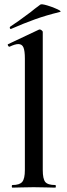

<svg xmlns="http://www.w3.org/2000/svg" viewBox="-20 -860 305 880"><path d="M37 -12Q70 -12 82 -26.5Q94 -41 94 -81V-592Q94 -627 87.5 -642.5Q81 -658 64 -658Q49 -658 24 -646H23Q19 -646 16.5 -651.5Q14 -657 18 -658L158 -724L162 -725Q166 -725 171 -721Q176 -717 176 -714V-81Q176 -40 187.5 -26Q199 -12 233 -12Q236 -12 236 -6Q236 0 233 0Q208 0 193 -1L134 -2L77 -1Q62 0 37 0Q34 0 34 -6Q34 -12 37 -12ZM30 -727Q26 -727 25 -731.5Q24 -736 27 -738Q60 -759 121 -805Q135 -817 165 -839Q170 -843 197 -835Q224 -827 244.5 -817Q265 -807 254 -805Q192 -790 140.5 -771.5Q89 -753 32 -728Z"/></svg>

Font: Cormorant Garamond SemiBold
Style: Regular
Weight: 600
Designer: Christian Thalmann (Catharsis Fonts)
Version: Version 3.000